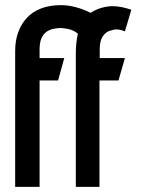

<svg xmlns="http://www.w3.org/2000/svg" viewBox="-20 -727 555 747"><path d="M466 -605 491 -689Q474 -695 455 -699Q436 -703 417 -703Q404 -703 389 -700Q374 -697 360 -691.5Q346 -686 333 -677Q313 -687 293.5 -693.5Q274 -700 255.5 -703.5Q237 -707 217 -707Q173 -707 139.5 -694Q106 -681 84 -657Q62 -633 50.5 -600.5Q39 -568 39 -529V0H134V-414H206L230 -501H134V-534Q134 -561 141 -577.5Q148 -594 160.5 -603Q173 -612 188.5 -615Q204 -618 219 -618Q230 -617 241.5 -615Q253 -613 264 -608Q275 -603 283 -596Q279 -577 277 -559Q275 -541 275 -522V0H367V-414H441L466 -501H368V-537Q368 -552 371 -564.5Q374 -577 380 -586Q386 -595 394.5 -601Q403 -607 414 -609Q422 -612 430 -612.5Q438 -613 447 -611Q456 -609 466 -605Z"/></svg>

Font: Advent Pro SemiBold
Style: Regular
Weight: 600
Designer: VivaRado, Andreas Kalpakidis
Foundry: VivaRado, Andreas Kalpakidis
Version: Version 3.000